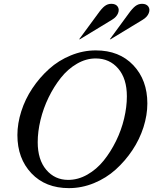

<svg xmlns="http://www.w3.org/2000/svg" viewBox="-20 -973 800 1002"><path d="M480 -710Q602.5 -710 675.8 -632.6Q749 -555.2 749 -433.1Q749 -372.6 728.8 -309.1Q708.5 -245.6 670.9 -189.2Q633.3 -132.8 583.7 -88.1Q534.2 -43.5 470.5 -17.3Q406.7 8.8 339.8 8.8Q217.3 8.8 144 -68.6Q70.8 -146 70.8 -268.1Q70.8 -328.6 91.1 -392.1Q111.3 -455.6 148.9 -512Q186.5 -568.4 236.1 -613Q285.6 -657.7 349.4 -683.8Q413.1 -710 480 -710ZM335.9 -34.2Q387.7 -34.2 436 -61.8Q484.4 -89.4 521 -134.8Q557.6 -180.2 585.4 -236.8Q613.3 -293.5 627.7 -354.2Q642.1 -415 642.1 -470.2Q642.1 -562.5 596.9 -615.2Q551.8 -668 479 -668Q429.2 -668 381.6 -640.4Q334 -612.8 297.6 -566.9Q261.2 -521 233.6 -464.4Q206.1 -407.7 191.4 -346.9Q176.8 -286.1 176.8 -231Q176.8 -139.6 221.4 -86.9Q266.1 -34.2 335.9 -34.2ZM492.2 -902.8Q511.2 -929.7 526.6 -941.4Q542 -953.1 561 -953.1Q584 -953.1 594 -938.7Q604 -924.3 596.2 -904.3Q588.4 -884.3 564.9 -870.1L397 -768.1H393.1ZM651.9 -902.8Q670.9 -929.2 686.5 -941.2Q702.1 -953.1 721.2 -953.1Q744.1 -953.1 754.2 -938.7Q764.2 -924.3 756.3 -904.3Q748.5 -884.3 725.1 -870.1L557.1 -768.1H553.2Z"/></svg>

Font: Redaction
Style: Italic
Weight: 400
Designer: Jeremy Mickel / Forest Young
Foundry: MCKL
Version: Version 2.001;hotconv 1.0.113;makeotfexe 2.5.65598 DEVELOPME